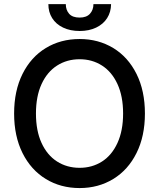

<svg xmlns="http://www.w3.org/2000/svg" viewBox="-20 -907 775 936"><path d="M368.2 9.8Q275.9 9.8 203.4 -34.4Q130.9 -78.6 89.8 -160.9Q48.8 -243.2 48.8 -353.5Q48.8 -464.4 89.8 -546.6Q130.9 -628.9 203.4 -672.9Q275.9 -716.8 368.2 -716.8Q459.5 -716.8 532 -672.9Q604.5 -628.9 645.5 -546.6Q686.5 -464.4 686.5 -353.5Q686.5 -243.2 645.5 -160.9Q604.5 -78.6 532 -34.4Q459.5 9.8 368.2 9.8ZM368.2 -618.2Q306.6 -618.2 258.3 -587.4Q210 -556.6 182.6 -497.1Q155.3 -437.5 155.3 -353.5Q155.3 -269.5 182.6 -210Q210 -150.4 258.3 -119.6Q306.6 -88.9 368.2 -88.9Q429.2 -88.9 477.3 -119.6Q525.4 -150.4 552.7 -210.2Q580.1 -270 580.1 -353.5Q580.1 -437.5 552.7 -497.1Q525.4 -556.6 477.3 -587.4Q429.2 -618.2 368.2 -618.2ZM368.2 -755.9Q322.3 -755.9 287.6 -772.5Q252.9 -789.1 234.4 -818.6Q215.8 -848.1 215.8 -886.7H300.8Q300.8 -858.4 317.1 -839.8Q333.5 -821.3 368.2 -821.3Q401.9 -821.3 418.7 -840.1Q435.5 -858.9 435.5 -886.7H521.5Q521 -848.1 502.2 -818.6Q483.4 -789.1 448.7 -772.5Q414.1 -755.9 368.2 -755.9Z"/></svg>

Font: Pretendard Std Medium
Style: Regular
Weight: 500
Designer: Base glyphs from Inter by Rasmus Andersson; Hangeul glyphs from Noto Sans CJK(Source Han Sans) by Jang Soo-young and Kan
Foundry: Kil Hyung-jin
Version: Version 1.309